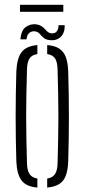

<svg xmlns="http://www.w3.org/2000/svg" viewBox="-20 -798 362 822"><path d="M50 -106Q48.5 -152 47.8 -201Q47 -250 47 -299.5Q47 -349 47.8 -398Q48.5 -447 50 -493.5Q52.5 -548.5 72.5 -574.8Q92.5 -601 140 -605V-566.5Q116.5 -563 106.5 -548Q96.5 -533 95.5 -501Q94 -443.5 93 -394.8Q92 -346 92 -299.8Q92 -253.5 93 -204.8Q94 -156 95.5 -98.5Q96.5 -67 107 -52.2Q117.5 -37.5 140 -33.5V5Q92.5 1 72.5 -25.2Q52.5 -51.5 50 -106ZM182 5V-33.5Q205 -37.5 215.2 -52.2Q225.5 -67 226.5 -98.5Q228 -156.5 229 -205.2Q230 -254 230 -300Q230 -346 229 -394.8Q228 -443.5 226.5 -501Q225.5 -533.5 215.5 -548.2Q205.5 -563 182 -566.5V-605Q214.5 -602.5 233.8 -589.8Q253 -577 261.8 -553.5Q270.5 -530 272 -493.5Q273.5 -447 274.2 -398.2Q275 -349.5 275 -300Q275 -250.5 274.2 -201.5Q273.5 -152.5 272 -106Q270.5 -70 261.8 -46.2Q253 -22.5 233.8 -10.2Q214.5 2 182 5ZM230.5 -690H257Q258 -658.5 240.8 -641Q223.5 -623.5 195 -626Q177 -627.5 167.2 -635.8Q157.5 -644 150.5 -652.5Q143.5 -661 131.5 -663.5Q119.5 -666 107.8 -659Q96 -652 93.5 -629.5H67.5Q70.5 -669 91.5 -683.2Q112.5 -697.5 138 -693.5Q150.5 -691 158.8 -685.2Q167 -679.5 173 -672.8Q179 -666 184.8 -661.2Q190.5 -656.5 198.5 -655.5Q215.5 -653.5 223.2 -664Q231 -674.5 230.5 -690ZM65.5 -777.5H251V-747.5H65.5Z"/></svg>

Font: Big Shoulders Stencil Display Thin Light
Style: Regular
Weight: 300
Version: Version 2.001